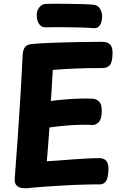

<svg xmlns="http://www.w3.org/2000/svg" viewBox="-20 -1003 663 1038"><path d="M121.3 15Q110.3 15 95.1 12.6Q79.8 10.2 68.9 -1.1Q58 -12.4 59.6 -37.1Q67.8 -143.7 75.7 -256.8Q83.6 -370 90.4 -483.6Q97.3 -597.1 102.3 -705.2Q104.3 -735.4 116 -749.7Q127.7 -764 159.9 -765.8Q207.2 -769.8 268.4 -771.9Q329.7 -774 396.9 -775.5Q464.1 -777 529.2 -777Q559.7 -777 574.1 -763.6Q588.4 -750.1 588.4 -718.9Q588.4 -669.3 574.8 -652.2Q561.2 -635 533.1 -635Q486.7 -635 452.2 -634.5Q417.7 -634 388.3 -632.5Q359 -631 330.2 -629.5Q301.4 -628 265.4 -625Q263.4 -591.4 261.8 -565.8Q260.2 -540.1 259 -515.3Q257.8 -490.6 254.8 -457Q298.8 -463 338.8 -466Q378.8 -469 415.3 -470Q451.8 -471 482.8 -469Q499.8 -469 514.9 -454.8Q530 -440.6 530.2 -406Q530.4 -359.6 514.2 -343.3Q498 -327 482 -327Q457 -329 421.6 -328.5Q386.2 -328 342.8 -324.5Q299.4 -321 247.4 -314Q243.4 -263.9 240.4 -220.4Q237.3 -177 233.1 -131Q268.1 -133 304.4 -136Q340.7 -139 377.3 -141.5Q414 -144 449.6 -146Q485.2 -148 517.7 -148Q541.6 -148 554.7 -133.3Q567.8 -118.6 566.2 -83.7Q564.7 -39.8 552.3 -22.9Q540 -6 520 -6Q500 -6 479.5 -6Q459 -6 439 -5Q392 -4 335.8 -1Q279.7 2 224 6Q168.3 10 121.3 15ZM227.7 -855.2Q204 -854.4 191.3 -873.3Q178.7 -892.1 178.7 -922Q178.7 -945.2 192.4 -963.1Q206.2 -980.9 227.7 -981.9Q245.7 -982.9 280.6 -982.8Q315.6 -982.7 355.9 -982.2Q396.3 -981.7 431.4 -980.6Q466.4 -979.4 484.4 -977.4Q508.3 -975.7 520.3 -956.2Q532.2 -936.8 532.2 -914.6Q532.2 -885.9 520.3 -867.1Q508.3 -848.2 484.4 -850.8Q466.4 -852.8 431.5 -853.9Q396.6 -855 356.1 -855.6Q315.6 -856.2 280.6 -856.2Q245.7 -856.2 227.7 -855.2Z"/></svg>

Font: Playpen Sans Arabic
Style: Regular
Weight: 400
Designer: Azza Alameddine, Laura Meseguer, Veronika Burian, José Scaglione
Foundry: TypeTogether
Version: Version 2.000